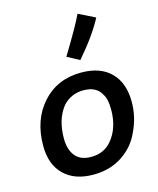

<svg xmlns="http://www.w3.org/2000/svg" viewBox="-124 -922 836 1018"><g transform="rotate(-15 294.0 -413.0)"><path d="M275 -84Q216 -84 187.5 -119.5Q159 -155 159 -215Q159 -322 212 -387Q257 -436 324 -436Q396 -436 422 -386Q441 -358 441 -300Q441 -197 386 -133Q344 -84 275 -84ZM262 10Q354 10 421.5 -35Q489 -80 520 -151Q557 -227 557 -311Q557 -414 500 -472Q443 -530 337 -530Q206 -530 124.5 -439.5Q43 -349 43 -206Q43 -104 101 -47Q159 10 262 10ZM351 -595Q444 -702 491 -791L400 -836Q374 -779 284 -631Z"/></g></svg>

Font: Brisa Sans Medium
Style: Italic
Weight: 600
Italic angle: -8°
Designer: Dalton Maag Ltd
Foundry: Dalton Maag Ltd
Version: Version 1.101;July 10, 2019;FontCreator 11.5.0.2425 64-bit